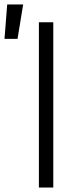

<svg xmlns="http://www.w3.org/2000/svg" viewBox="-55 -834 375 854"><path d="M118 0V-735H182V0ZM-35 -661 -23 -814H48L23 -661Z"/></svg>

Font: Iosevka Aile Light
Style: Regular
Weight: 300
Designer: Belleve Invis
Foundry: Belleve Invis
Version: Version 27.3.5; ttfautohint (v1.8.4)